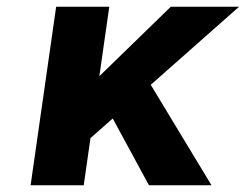

<svg xmlns="http://www.w3.org/2000/svg" viewBox="-20 -551 731 571"><path d="M242 -134 199 -250 488 -531H691ZM71 0 147 -531H305L229 0ZM423 0 282 -260 404 -339 609 0Z"/></svg>

Font: Lexend
Style: Bold Italic
Weight: 700
Italic angle: -8.13011°
Designer: Bonnie Shaver-Troup, Thomas Jockin
Foundry: Lexend
Version: Version 1.007